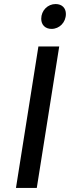

<svg xmlns="http://www.w3.org/2000/svg" viewBox="-20 -930 346 950"><path d="M235 -787C274 -787 306 -819 306 -861C306 -890 287 -910 255 -910C216 -910 184 -878 184 -837C184 -807 204 -787 235 -787ZM59 0H162L273 -700H170Z"/></svg>

Font: Arthouse Owned Medium
Style: Italic
Weight: 500
Italic angle: -10°
Designer: Jeremy Tribby
Foundry: Tribby Type
Version: Version 1.000;PS 001.000;hotconv 1.0.88;makeotf.lib2.5.64775